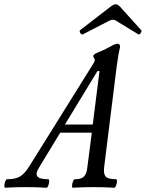

<svg xmlns="http://www.w3.org/2000/svg" viewBox="-92 -882 687 905"><path d="M298.8 -720.2Q292.5 -716.8 286.6 -726.3Q280.8 -735.8 286.1 -740.2L431.2 -852.1Q444.3 -861.8 453.1 -861.8Q462.4 -861.8 473.1 -851.1L573.2 -740.2Q577.6 -735.8 571.5 -726.6Q565.4 -717.3 560.1 -720.2L455.1 -784.2Q448.7 -789.1 440.9 -789.1Q431.6 -789.1 422.9 -784.2ZM-67.9 2.9Q-71.8 1.5 -71.5 -7.3Q-71.3 -16.1 -67.4 -26.6Q-63.5 -37.1 -59.1 -37.1Q-18.1 -37.1 3.9 -51Q25.9 -64.9 47.9 -101.1L349.1 -584Q355 -594.2 355 -599.1Q355 -600.6 354.5 -601.8Q354 -603 352.8 -605Q351.6 -606.9 351.1 -608.9Q348.1 -610.4 348.1 -618.2Q348.1 -626.5 373 -636.2Q396 -644.5 429.2 -663.1Q451.2 -675.8 462.9 -675.8Q474.1 -675.8 474.1 -660.2Q465.8 -627.9 458 -568.8L398.9 -94.2Q395 -63 405.8 -50Q416.5 -37.1 456.1 -37.1Q460 -35.6 459.5 -26.9Q459 -18.1 455.1 -7.6Q451.2 2.9 446.8 2.9Q400.4 0 348.1 0Q293.9 0 251 2.9Q247.1 1.5 247.6 -7.3Q248 -16.1 252 -26.6Q255.9 -37.1 259.8 -37.1Q292 -37.1 304.4 -50.3Q316.9 -63.5 319.8 -94.2L340.8 -256.8H191.9L91.8 -91.8Q74.2 -64.5 84 -50.8Q93.8 -37.1 136.2 -37.1Q140.1 -35.6 139.9 -26.9Q139.6 -18.1 135.7 -7.6Q131.8 2.9 127.9 2.9Q83 0 29.8 0Q-24.4 0 -67.9 2.9ZM367.2 -546.9 213.9 -294.9H345.2L377 -546.9Z"/></svg>

Font: Junicode SmCond Medium
Style: Italic
Weight: 500
Width: 4
Italic angle: -11°
Designer: Peter S. Baker
Version: Version 2.206